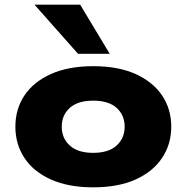

<svg xmlns="http://www.w3.org/2000/svg" viewBox="-20 -793 800 824"><path d="M380 11Q274 11 199 -22.5Q124 -56 85 -115Q46 -174 46 -249Q46 -325 85 -383.5Q124 -442 199 -475.5Q274 -509 380 -509Q487 -509 561.5 -475.5Q636 -442 675.5 -383.5Q715 -325 715 -249Q715 -174 675.5 -115Q636 -56 561.5 -22.5Q487 11 380 11ZM380 -137Q446 -137 480.5 -168.5Q515 -200 515 -249Q515 -299 480.5 -330Q446 -361 380 -361Q314 -361 279.5 -330Q245 -299 245 -249Q245 -200 279.5 -168.5Q314 -137 380 -137ZM315 -562 128 -773H324L451 -562Z"/></svg>

Font: Nunito Sans 10pt Expanded Black
Style: Regular
Weight: 900
Width: 7
Designer: Vernon Adams
Foundry: Vernon Adams
Version: Version 3.101;gftools[0.9.27]